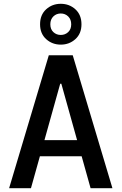

<svg xmlns="http://www.w3.org/2000/svg" viewBox="-20 -991 640 1011"><path d="M28 0 237 -700H363L572 0H457L410 -168H190L143 0ZM297 -550 214 -253H386L303 -550ZM300 -756Q255 -756 223 -785Q191 -814 191 -863Q191 -913 223 -942Q255 -971 300 -971Q345 -971 377 -942Q409 -913 409 -863Q409 -814 377 -785Q345 -756 300 -756ZM300 -807Q323 -807 339 -822Q355 -837 355 -863Q355 -889 339 -904.5Q323 -920 300 -920Q277 -920 261 -904.5Q245 -889 245 -863Q245 -837 261 -822Q277 -807 300 -807Z"/></svg>

Font: DM Mono Medium
Style: Regular
Weight: 500
Designer: Colophon Foundry
Foundry: Colophon Foundry
Version: Version 1.000; ttfautohint (v1.8.2.53-6de2)